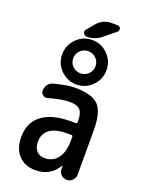

<svg xmlns="http://www.w3.org/2000/svg" viewBox="-177 -1047 855 1138"><g transform="rotate(20 250.0 -477.5)"><path d="M299.8 -869.1Q260.7 -837.9 211.9 -837.9Q197.3 -837.9 189.9 -851.6Q182.6 -865.2 193.4 -876L230.5 -920.9Q266.6 -964.8 323.2 -964.8H360.4Q374 -964.8 378.9 -951.7Q383.8 -938.5 373 -928.7ZM299.8 -740.2Q279.3 -760.7 250 -760.7Q220.7 -760.7 200.2 -740.2Q179.7 -719.7 179.7 -690.9Q179.7 -662.1 200.2 -641.6Q220.7 -621.1 250 -621.1Q279.3 -621.1 299.8 -641.6Q320.3 -662.1 320.3 -690.9Q320.3 -719.7 299.8 -740.2ZM151.4 -591.8Q110.4 -632.8 110.4 -690.9Q110.4 -749 151.4 -790Q192.4 -831.1 250 -831.1Q307.6 -831.1 348.6 -790Q389.6 -749 389.6 -690.9Q389.6 -632.8 348.6 -591.8Q307.6 -550.8 250 -550.8Q192.4 -550.8 151.4 -591.8ZM297.9 -259.8Q224.6 -259.8 188.5 -232.4Q152.3 -205.1 152.3 -155.3Q152.3 -117.2 171.4 -96.7Q190.4 -76.2 221.7 -76.2Q273.4 -76.2 303.7 -115.2Q334 -154.3 334 -232.4V-251Q334 -259.8 325.2 -259.8ZM195.3 9.8Q128.9 9.8 89.4 -31.7Q49.8 -73.2 49.8 -148.4Q49.8 -237.3 112.3 -286.1Q174.8 -335 297.9 -335H325.2Q334 -335 334 -343.8V-351.6Q334 -400.4 315.4 -420.4Q296.9 -440.4 250 -440.4Q195.3 -440.4 119.1 -417Q102.5 -412.1 88.9 -421.9Q75.2 -431.6 75.2 -448.2Q75.2 -469.7 87.4 -486.8Q99.6 -503.9 120.1 -508.8Q200.2 -530.3 252 -530.3Q358.4 -530.3 399.4 -487.8Q440.4 -445.3 440.4 -332V-49.8Q440.4 -30.3 425.3 -15.1Q410.2 0 389.6 0Q368.2 0 354 -14.6Q339.8 -29.3 338.9 -49.8V-69.3Q338.9 -70.3 337.9 -70.3Q335.9 -70.3 335.9 -69.3Q288.1 9.8 195.3 9.8Z"/></g></svg>

Font: Rounded Mgen+ 2m medium
Style: Regular
Weight: 500
Designer: [Source Han Sans]
Ryoko NISHIZUKA  (kana & ideographs); Paul D. Hunt (Latin, Greek & Cyrillic); Wenlong ZHANG  (bopomofo
Version: Version 1.059.20150602